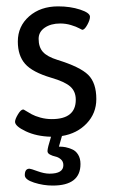

<svg xmlns="http://www.w3.org/2000/svg" viewBox="-20 -421 353 600"><path d="M281 -111.4Q281 -67 250.9 -35.3Q220.8 -3.6 173.6 4L164.1 37.3H167.3Q176 37.3 184.9 39Q193.8 40.8 205.3 45.6Q216.8 50.3 224.1 62.2Q231.5 74.1 231.5 91.6Q231.5 158.9 144.7 158.9Q115.3 158.9 86.4 149.6Q57.5 140.3 57.5 126.4Q57.5 106.2 72.1 106.2Q76.1 106.2 97.3 114Q118.5 121.7 134.8 121.7Q178 121.7 178 95.1Q178 83.6 170.2 76.9Q162.5 70.2 153.2 68.2Q143.9 66.2 136.1 62Q128.4 57.9 128.4 51.1Q128.4 41.6 139.5 6.3Q94.3 5.2 60.6 -10.7Q27 -26.6 27 -40.4Q27 -48.4 36.1 -63.6Q45.2 -78.9 52.7 -78.9Q53.9 -78.9 61.6 -74.1Q69.4 -69.4 79.3 -63.8Q89.2 -58.3 106.4 -53.5Q123.7 -48.8 141.9 -48.8Q216.8 -48.8 216.8 -109.4Q216.8 -135.2 199.8 -150.4Q182.7 -165.7 140.3 -178Q81.3 -195.4 58.5 -221.4Q35.7 -247.3 35.7 -291.3Q35.7 -338.9 71.1 -370Q106.6 -401.1 161.7 -401.1Q199.8 -401.1 230.5 -391Q261.2 -380.9 261.2 -368.6Q261.2 -358.7 252.7 -343.2Q244.2 -327.8 237 -327.8Q236.2 -327.8 227.3 -332.7Q218.4 -337.7 202.1 -342.6Q185.9 -347.6 168.1 -347.6Q139.1 -347.6 119.9 -334.5Q100.7 -321.4 100.7 -299.6Q100.7 -273.9 114.1 -258.8Q127.6 -243.8 159.7 -233.8Q230.3 -212 255.6 -187.1Q281 -162.1 281 -111.4Z"/></svg>

Font: Jaldi
Style: Regular
Weight: 400
Designer: Pablo Cosgaya and Nicolas Silva
Foundry: Omnibus-Type
Version: Version 1.001;PS 001.001;hotconv 1.0.70;makeotf.lib2.5.58329